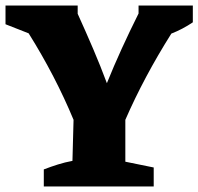

<svg xmlns="http://www.w3.org/2000/svg" viewBox="-45 -677 720 697"><path d="M114 0V-62Q140 -72 165.5 -80Q191 -88 218 -93L222 -242Q156 -401 59 -556L-25 -589V-657H237V-627Q266 -563 293 -500Q320 -437 343 -375Q368 -437 397 -500.5Q426 -564 458 -628V-657H655V-596Q618 -571 577 -555Q478 -398 410 -242V-90L513 -69V0Z"/></svg>

Font: Piazzolla SC ExtraBold
Style: Regular
Weight: 800
Designer: Juan Pablo del Peral
Foundry: Huerta Tipografica
Version: Version 1.330